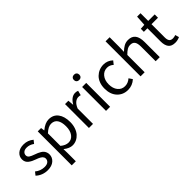

<svg xmlns="http://www.w3.org/2000/svg" viewBox="73 -1633 2760 2760"><g transform="rotate(-45 1453.0 -253.5)"><path d="M209 12.2Q156.2 12.2 109.1 -6.3Q62 -24.9 27.8 -58.1L65.9 -106Q128.9 -53.2 211.9 -53.2Q258.3 -53.2 282.7 -74Q307.1 -94.7 307.1 -127.9Q307.1 -142.6 300.5 -154.8Q293.9 -167 285.2 -175.5Q276.4 -184.1 260 -192.9Q243.7 -201.7 231.2 -206.8Q218.8 -211.9 198.2 -219.2Q166.5 -230.5 144.3 -241.5Q122.1 -252.4 100.1 -268.8Q78.1 -285.2 66.7 -308.1Q55.2 -331.1 55.2 -359.9Q55.2 -419.9 100.3 -459Q145.5 -498 223.1 -498Q308.6 -498 374 -442.9L335.9 -395Q282.2 -434.1 224.1 -434.1Q180.2 -434.1 157.5 -413.6Q134.8 -393.1 134.8 -363.8Q134.8 -333.5 159.4 -316.4Q184.1 -299.3 237.8 -280.8Q264.6 -271.5 283.2 -263.4Q301.8 -255.4 323 -242.4Q344.2 -229.5 356.9 -215.1Q369.6 -200.7 378.4 -179.4Q387.2 -158.2 387.2 -132.8Q387.2 -70.8 339.8 -29.3Q292.5 12.2 209 12.2Z M501 205.1V-485.8H568.8L576.2 -430.2H579.1Q659.7 -498 733.9 -498Q826.2 -498 876.5 -431.4Q926.8 -364.7 926.8 -250Q926.8 -189.9 909.4 -139.6Q892.1 -89.4 862.8 -56.6Q833.5 -23.9 795.7 -5.9Q757.8 12.2 715.8 12.2Q652.3 12.2 582 -43.9L584 41V205.1ZM702.1 -58.1Q763.7 -58.1 802.2 -109.9Q840.8 -161.6 840.8 -250Q840.8 -334 809.6 -381.1Q778.3 -428.2 712.9 -428.2Q654.8 -428.2 584 -361.8V-107.9Q643.1 -58.1 702.1 -58.1Z M1055.7 0V-485.8H1123.5L1130.9 -397.9H1133.8Q1160.2 -444.8 1195.8 -471.4Q1231.4 -498 1271.5 -498Q1300.8 -498 1323.7 -487.8L1305.7 -417Q1284.2 -422.9 1261.7 -422.9Q1227.5 -422.9 1194.8 -396.2Q1162.1 -369.6 1138.7 -312V0Z M1403.3 0V-485.8H1486.3V0ZM1390.1 -640.1Q1390.1 -664.1 1405.5 -679Q1420.9 -693.8 1445.3 -693.8Q1469.7 -693.8 1485.1 -679Q1500.5 -664.1 1500.5 -640.1Q1500.5 -615.7 1485.1 -600.8Q1469.7 -585.9 1445.3 -585.9Q1420.9 -585.9 1405.5 -600.8Q1390.1 -615.7 1390.1 -640.1Z M1841.8 12.2Q1742.2 12.2 1678 -56.2Q1613.8 -124.5 1613.8 -242.2Q1613.8 -301.8 1632.6 -350.8Q1651.4 -399.9 1683.8 -431.6Q1716.3 -463.4 1758.3 -480.7Q1800.3 -498 1847.7 -498Q1929.2 -498 1989.7 -440.9L1948.7 -389.2Q1905.8 -429.2 1852.1 -429.2Q1785.6 -429.2 1742.7 -377.2Q1699.7 -325.2 1699.7 -242.2Q1699.7 -159.2 1740.7 -108.2Q1781.7 -57.1 1848.6 -57.1Q1911.6 -57.1 1962.9 -103L1999 -49.8Q1931.2 12.2 1841.8 12.2Z M2105.5 0V-711.9H2188.5V-518.1L2185.5 -418Q2224.6 -456.1 2262.7 -477.1Q2300.8 -498 2346.7 -498Q2422.9 -498 2459.2 -450.2Q2495.6 -402.3 2495.6 -308.1V0H2412.6V-296.9Q2412.6 -364.7 2390.6 -395.3Q2368.7 -425.8 2320.3 -425.8Q2285.6 -425.8 2256.1 -408.4Q2226.6 -391.1 2188.5 -352.1V0Z M2802.2 12.2Q2728 12.2 2695.8 -30.3Q2663.6 -72.8 2663.6 -150.9V-418.9H2591.3V-481L2667.5 -485.8L2677.2 -642.1H2746.6V-485.8H2878.4V-418.9H2746.6V-148.9Q2746.6 -102.5 2763.9 -79.3Q2781.2 -56.2 2821.3 -56.2Q2850.6 -56.2 2877.4 -67.9L2894.5 -8.8Q2850.1 12.2 2802.2 12.2Z"/></g></svg>

Font: Source Sans Pro
Style: Regular
Weight: 400
Designer: Paul D. Hunt
Foundry: Adobe Systems Incorporated
Version: Version 3.006;hotconv 1.0.111;makeotfexe 2.5.65597